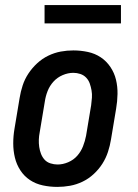

<svg xmlns="http://www.w3.org/2000/svg" viewBox="-20 -726 540 754"><path d="M205 8Q176 8 148 2Q120 -4 97.5 -19Q75 -34 60 -57Q45 -80 38.5 -107Q32 -134 32 -163Q32 -192 37 -221L57 -341Q61 -366 69 -390.5Q77 -415 91.5 -437Q106 -459 126 -477.5Q146 -496 170 -507.5Q194 -519 218.5 -523.5Q243 -528 268 -528Q297 -528 325 -522Q353 -516 375.5 -501Q398 -486 413.5 -463Q429 -440 435.5 -413Q442 -386 441.5 -357Q441 -328 436 -299L416 -179Q412 -154 404 -129.5Q396 -105 382 -83Q368 -61 348 -42.5Q328 -24 304 -12.5Q280 -1 255 3.5Q230 8 205 8ZM206 -80Q227 -80 248 -89Q269 -98 283.5 -114.5Q298 -131 306 -151.5Q314 -172 318 -193L338 -313Q340 -328 341 -342.5Q342 -357 339.5 -371Q337 -385 332.5 -398Q328 -411 318.5 -421Q309 -431 295.5 -435.5Q282 -440 268 -440Q247 -440 226 -431Q205 -422 190 -405.5Q175 -389 167 -368.5Q159 -348 156 -327L136 -207Q133 -192 132.5 -177.5Q132 -163 134 -149Q136 -135 141 -122Q146 -109 155 -99Q164 -89 178 -84.5Q192 -80 206 -80ZM155 -634V-706H455V-634Z"/></svg>

Font: Iosevka Curly Slab Semibold
Style: Italic
Weight: 600
Italic angle: -9°
Monospace: yes
Designer: Belleve Invis
Foundry: Belleve Invis
Version: Version 22.1.2; ttfautohint (v1.8.4)